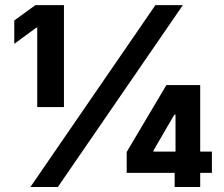

<svg xmlns="http://www.w3.org/2000/svg" viewBox="-20 -748 895 768"><path d="M235.8 -727.5V-319.8H128.9V-637.2H125L37.1 -572.8V-666L121.6 -727.5ZM101.6 0 601.6 -727.5H711.4L211.4 0ZM486.8 -56.6V-140.1L645.5 -407.7H722.2V-289.1H677.2L594.2 -146.5V-141.6H827.6V-56.6ZM678.7 0V-82L682.1 -119.1V-407.7H780.8V0Z"/></svg>

Font: Inter 17pt ExtraBold
Style: Regular
Weight: 800
Version: Version 4.001;git-66647c0bb